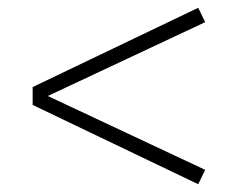

<svg xmlns="http://www.w3.org/2000/svg" viewBox="-20 -582 618 494"><path d="M64 -312V-358L490 -562L508 -525L103 -335L508 -145L490 -108Z"/></svg>

Font: Oxanium ExtraLight ExtraLight
Style: Regular
Weight: 250
Version: Version 2.000